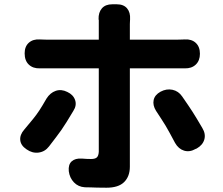

<svg xmlns="http://www.w3.org/2000/svg" viewBox="-20 -826 1040 896"><path d="M294 -397Q322 -384 330.5 -359Q339 -334 322 -308Q304 -278 291 -257Q278 -236 266.5 -219.5Q255 -203 241.5 -185.5Q228 -168 209 -143Q190 -118 160.5 -114Q131 -110 104 -129Q77 -147 74.5 -172Q72 -197 93 -221Q119 -252 134.5 -271Q150 -290 163.5 -310.5Q177 -331 197 -366Q214 -393 240 -402Q266 -411 294 -397ZM729 -398Q757 -413 785 -407Q813 -401 830 -376Q847 -351 858.5 -334.5Q870 -318 879 -303.5Q888 -289 898.5 -272Q909 -255 924 -229Q941 -201 933.5 -175Q926 -149 898 -133L893 -131Q865 -115 839 -123Q813 -131 797 -159Q782 -187 772 -205.5Q762 -224 753 -239Q744 -254 733.5 -270Q723 -286 708 -309Q692 -335 697 -359Q702 -383 729 -398ZM95 -577Q95 -609 114.5 -626.5Q134 -644 166 -642Q170 -642 178 -641.5Q186 -641 195 -641H441V-715Q441 -728 441 -730.5Q441 -733 441 -732.5Q441 -732 440 -736Q439 -768 455.5 -787Q472 -806 504 -806H525Q557 -806 573 -787Q589 -768 587 -736Q587 -732 586.5 -726Q586 -720 586 -714V-641H810Q821 -641 830 -641.5Q839 -642 842 -642Q874 -644 893.5 -626Q913 -608 913 -575Q913 -543 893.5 -524.5Q874 -506 842 -507Q838 -507 828.5 -507Q819 -507 811 -507H586Q586 -483 586 -437.5Q586 -392 586 -336Q586 -280 586 -223.5Q586 -167 586 -120.5Q586 -74 586 -48Q586 -3 559.5 23.5Q533 50 477 50Q449 50 432.5 49.5Q416 49 404 48.5Q392 48 376 48Q345 46 325 25Q305 4 301 -27Q298 -58 314.5 -73Q331 -88 362 -86Q369 -85 384 -84.5Q399 -84 405 -84Q424 -84 432 -91.5Q440 -99 441 -118Q441 -126 441 -154.5Q441 -183 441 -223Q441 -263 441 -307.5Q441 -352 441 -393Q441 -434 441 -464.5Q441 -495 441 -507H195Q184 -507 177 -507Q170 -507 166 -507Q134 -506 114.5 -524.5Q95 -543 95 -577Z"/></svg>

Font: Chiron GoRound TC EB
Style: Regular
Weight: 700
Designer: Ryoko NISHIZUKA 西塚涼子 (kana, bopomofo & ideographs); Paul D. Hunt (Latin, Greek & Cyrillic); Sandoll Communications 산돌커뮤니
Foundry: Adobe
Version: Version 1.000;hotconv 1.1.1;makeotfexe 2.6.0